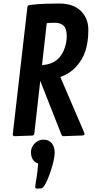

<svg xmlns="http://www.w3.org/2000/svg" viewBox="-20 -786 544 1111"><path d="M469.2 -11.7Q469.2 -2 456.1 -2L346.2 2Q338.9 1.5 335.4 -7.3L212.9 -317.9L178.7 -13.7Q177.2 -2 166.5 -1.5L64.5 2Q53.7 1 53.7 -7.3L138.2 -742.2Q139.2 -751 142.6 -754.2Q146 -757.3 194.3 -761.5Q242.7 -765.6 323.2 -765.6Q403.8 -765.6 447.5 -722.9Q491.2 -680.2 491.2 -612.8Q491.2 -545.4 475.1 -493.9Q459 -442.4 421.9 -401.4Q384.8 -360.4 329.1 -340.3L467.8 -17.6Q469.2 -14.6 469.2 -11.7ZM250.5 -651.9 223.1 -409.2Q313.5 -414.6 347.7 -491.2Q366.2 -533.2 366.2 -576.4Q366.2 -619.6 348.4 -637Q330.6 -654.3 296.9 -654.3Q263.2 -654.3 250.5 -651.9ZM234.4 291.5Q226.6 303.2 218.5 304.2Q210.4 305.2 197 305.2Q183.6 305.2 183.6 296.9Q183.6 288.6 190.4 249.3Q197.3 210 200.7 160.2Q180.2 153.3 169.7 136.5Q159.2 119.6 159.2 93.3Q159.2 66.9 180.2 44.4Q201.2 22 231.7 22Q262.2 22 279.3 42.5Q296.4 63 296.4 97.9Q296.4 132.8 274.9 199.2Q253.4 265.6 234.4 291.5Z"/></svg>

Font: Contrail One
Style: Regular
Weight: 400
Designer: Riccardo De Franceschi
Foundry: Sorkin Type Co.
Version: Version 1.003